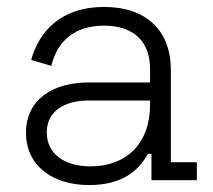

<svg xmlns="http://www.w3.org/2000/svg" viewBox="-20 -520 614 554"><path d="M237 14C337 14 381 -31 407 -76H417V0H548V-52H473V-318C473 -432 402 -500 280 -500C159 -500 93 -432 70 -347L128 -330C145 -400 194 -446 280 -446C367 -446 413 -399 413 -321V-282H235C134 -282 55 -234 55 -137C55 -40 134 14 237 14ZM115 -138C115 -200 167 -230 236 -230H413V-218C413 -105 344 -40 241 -40C167 -40 115 -75 115 -138Z"/></svg>

Font: Meta Space Light
Style: Regular
Weight: 300
Designer: Meta Pool / Florian Karsten
Foundry: Meta Pool / Florian Karsten
Version: Version 2.000;Glyphs 3.1.1 (3137)